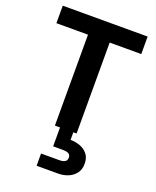

<svg xmlns="http://www.w3.org/2000/svg" viewBox="-173 -799 946 1165"><g transform="rotate(20 300.0 -216.5)"><path d="M230 0V-587H26V-700H574V-587H370V0ZM209 267V188H326Q351 188 363.5 180Q376 172 376 154Q376 137 363.5 129.5Q351 122 326 122H263V-4H349V49Q382 49 411.5 60Q441 71 460 94.5Q479 118 479 157Q479 194 460 218.5Q441 243 411.5 255Q382 267 347 267Z"/></g></svg>

Font: DM Sans 18pt ExtraBold
Style: Regular
Weight: 800
Designer: Colophon Foundry, Jonny Pinhorn
Foundry: Colophon Foundry
Version: Version 4.004;gftools[0.9.30]